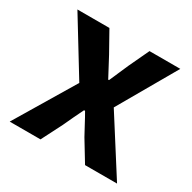

<svg xmlns="http://www.w3.org/2000/svg" viewBox="-130 -690 821 821"><g transform="rotate(30 281.0 -280.0)"><path d="M191 -292 27 -560H185L241 -460Q266 -412 291 -366H295Q305 -389 315.5 -413Q326 -437 336 -460L383 -560H535L371 -275L546 0H388L326 -102Q312 -127 299 -152Q286 -177 272 -201H267Q255 -177 243.5 -152.5Q232 -128 220 -102L168 0H16Z"/></g></svg>

Font: SpoqaHanSans-Bold
Style: Regular
Weight: 700
Designer: [Spoqa Han Sans] Dong-huui Kim \uAE40 \uB3D9 \uD718   [Noto Sans] Ryoko NISHIZUKA \u897F \u585A \u6DBC \u5B50  (kana & i
Foundry: Spoqa (http://www.spoqa-han-sans.com)
Version: Version 2.000